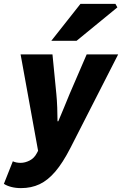

<svg xmlns="http://www.w3.org/2000/svg" viewBox="-44 -780 628 988"><path d="M64 188Q37 188 14 182Q-9 176 -24 166L22 50Q39 58 62 58Q85 58 108.5 46Q132 34 145 9L152 -4L62 -500H226L246 -296Q249 -266 250.5 -227Q252 -188 252 -156H256Q270 -188 285.5 -226.5Q301 -265 314 -296L402 -500H564L318 -18Q279 58 240.5 103Q202 148 159.5 168Q117 188 64 188ZM220 -570 370 -760H550L560 -742L350 -570Z"/></svg>

Font: Source Sans 3 ExtraLight Black
Style: Italic
Weight: 900
Italic angle: -11°
Version: Version 3.052;hotconv 1.1.0;makeotfexe 2.6.0